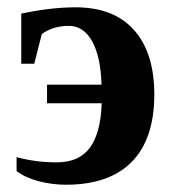

<svg xmlns="http://www.w3.org/2000/svg" viewBox="-20 -491 472 520"><path d="M107.4 -261.7H254.9Q252.9 -336.9 229.7 -378.9Q206.5 -420.9 166.5 -420.9Q124 -420.9 93.3 -398.9L72.8 -318.4H37.6V-454.1Q118.2 -471.2 184.6 -471.2Q288.1 -471.2 343 -409.7Q397.9 -348.1 397.9 -234.9Q397.9 -114.7 336.9 -52.7Q275.9 9.3 158.7 9.3Q120.1 9.3 83.7 -0.5Q47.4 -10.3 24.9 -27.8V-65.4Q76.7 -51.3 133.3 -51.3Q194.8 -51.3 223.9 -91.6Q252.9 -131.8 255.4 -211.4H107.4Z"/></svg>

Font: Tinos
Style: Bold
Weight: 700
Designer: Steve Matteson
Foundry: Monotype Imaging Inc.
Version: Version 1.23